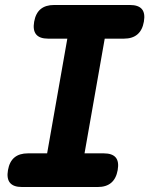

<svg xmlns="http://www.w3.org/2000/svg" viewBox="-20 -750 640 770"><path d="M319 -135H396Q430 -135 444 -118.5Q458 -102 452 -68Q446 -34 426 -17Q406 0 372 0H68Q34 0 20 -17Q6 -34 12 -68Q18 -102 38 -118.5Q58 -135 92 -135H169L250 -595H173Q139 -595 125 -612Q111 -629 117 -663Q123 -697 143 -713.5Q163 -730 197 -730H501Q535 -730 549 -713.5Q563 -697 557 -663Q551 -629 531 -612Q511 -595 477 -595H400Z"/></svg>

Font: Maple Mono ExtraBold
Style: Italic
Weight: 800
Italic angle: -10°
Monospace: yes
Designer: subframe7536
Version: Version 7.200